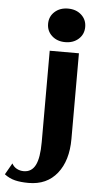

<svg xmlns="http://www.w3.org/2000/svg" viewBox="-132 -748 527 969"><g transform="rotate(5 131.5 -263.0)"><path d="M79 -625Q79 -662 105.5 -686Q132 -710 173 -710Q214 -710 240.5 -686Q267 -662 267 -625Q267 -588 240.5 -564Q214 -540 173 -540Q132 -540 105.5 -564Q79 -588 79 -625ZM-72 151 -39 93Q-30 110 -14 118.5Q2 127 21 127Q61 127 80 90Q99 53 99 -27V-490H247V-56Q247 54 195 119Q143 184 51 184Q11 184 -18 177Q-47 170 -72 151Z"/></g></svg>

Font: Fahkwang
Style: Bold
Weight: 700
Designer: Suppakit Chalermlarp | Katatrad Co.,Ltd.
Foundry: Cadson Demak Co.,Ltd.
Version: Version 1.000; ttfautohint (v1.6)